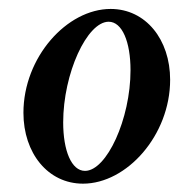

<svg xmlns="http://www.w3.org/2000/svg" viewBox="-20 -416 410 440"><path d="M233.6 -395.5C133.3 -395.5 33.7 -284.7 33.7 -157.5C33.7 -65.2 89.8 4.9 170.2 4.9C270.5 4.9 369.9 -106 369.9 -233.2C369.9 -325.4 314 -395.5 233.6 -395.5ZM174.8 -24.4C143.8 -24.4 124.8 -70.6 124.8 -135.5C124.8 -247.6 179.4 -366.2 229 -366.2C260 -366.2 279.1 -320.1 279.1 -255.1C279.1 -143.1 224.4 -24.4 174.8 -24.4Z"/></svg>

Font: RisaltypS01
Style: Medium
Weight: 500
Italic angle: -9°
Designer: gluk
Foundry: gluk
Version: Version 0.24